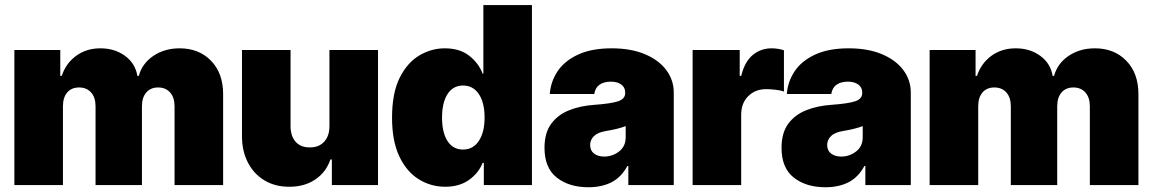

<svg xmlns="http://www.w3.org/2000/svg" viewBox="-20 -748 4659 776"><path d="M38.1 0V-545.9H223.6V-441.4H229.5Q246.6 -492.7 288.1 -522.7Q329.6 -552.7 385.7 -552.7Q443.8 -552.7 485.4 -522.2Q526.9 -491.7 535.2 -441.4H541Q554.7 -491.7 599.9 -522.2Q645 -552.7 706.1 -552.7Q784.2 -552.7 833 -502.4Q881.8 -452.1 881.8 -368.2V0H685.5V-318.4Q685.5 -354 667.5 -374.3Q649.4 -394.5 619.1 -394.5Q588.9 -394.5 571.3 -374.3Q553.7 -354 553.7 -318.4V0H366.2V-318.4Q366.2 -354 348.1 -374.3Q330.1 -394.5 299.8 -394.5Q269 -394.5 251.7 -374.3Q234.4 -354 234.4 -318.4V0Z M1311.5 -238.3V-545.9H1507.8V0H1321.3V-103.5H1315.4Q1297.9 -51.8 1253.7 -22.2Q1209.5 7.3 1148.4 6.8Q1091.3 6.8 1048.3 -19.3Q1005.4 -45.4 981.7 -91.6Q958 -137.7 958 -197.3V-545.9H1154.3V-238.3Q1154.3 -198.2 1174.8 -175Q1195.3 -151.9 1232.4 -152.3Q1268.6 -151.9 1290 -175Q1311.5 -198.2 1311.5 -238.3Z M1779.3 6.8Q1721.2 6.8 1672.1 -23.7Q1623 -54.2 1593.8 -116.2Q1564.5 -178.2 1564.5 -272.5Q1564.5 -371.6 1595.2 -433.3Q1626 -495.1 1674.8 -523.9Q1723.6 -552.7 1777.3 -552.7Q1838.4 -552.7 1876.7 -522.5Q1915 -492.2 1930.7 -450.2H1933.6V-727.5H2129.9V0H1935.5V-89.8H1930.7Q1914.1 -48.3 1875.5 -20.8Q1836.9 6.8 1779.3 6.8ZM1851.6 -143.6Q1892.1 -143.6 1915.3 -178.5Q1938.5 -213.4 1938.5 -272.5Q1938.5 -333.5 1915.3 -367.9Q1892.1 -402.3 1851.6 -402.3Q1811 -402.3 1788.8 -367.9Q1766.6 -333.5 1766.6 -272.5Q1766.6 -211.9 1788.8 -177.7Q1811 -143.6 1851.6 -143.6Z M2358.4 8.8Q2279.8 8.8 2230.2 -30.3Q2180.7 -69.3 2180.7 -150.4Q2180.7 -210.4 2207.3 -247.1Q2233.9 -283.7 2279.3 -302Q2324.7 -320.3 2380.9 -324.2Q2449.2 -329.1 2478 -338.6Q2506.8 -348.1 2506.8 -372.1V-374Q2506.8 -395 2490.7 -406.5Q2474.6 -418 2449.2 -418Q2420.9 -418 2403.3 -405.8Q2385.7 -393.6 2381.8 -368.2H2202.1Q2205.6 -418 2233.6 -460Q2261.7 -502 2316.2 -527.3Q2370.6 -552.7 2452.1 -552.7Q2529.8 -552.7 2586.2 -529.1Q2642.6 -505.4 2672.9 -464.8Q2703.1 -424.3 2703.1 -374V0H2519.5V-77.1H2515.6Q2490.7 -31.2 2451.2 -11.2Q2411.6 8.8 2358.4 8.8ZM2421.9 -115.2Q2455.1 -115.2 2481.9 -135.7Q2508.8 -156.2 2508.8 -193.4V-238.3Q2478.5 -226.6 2430.7 -218.8Q2396.5 -213.4 2380.9 -198.2Q2365.2 -183.1 2365.2 -162.1Q2365.2 -139.2 2381.1 -127.2Q2397 -115.2 2421.9 -115.2Z M2779.3 0V-545.9H2969.7V-441.4H2975.6Q2990.2 -499.5 3022.7 -526.1Q3055.2 -552.7 3098.6 -552.7Q3123.5 -552.7 3148.4 -544.9V-377.9Q3133.8 -383.3 3112.5 -385.5Q3091.3 -387.7 3076.2 -387.7Q3032.7 -387.7 3004.2 -359.4Q2975.6 -331.1 2975.6 -284.2V0Z M3316.4 8.8Q3237.8 8.8 3188.2 -30.3Q3138.7 -69.3 3138.7 -150.4Q3138.7 -210.4 3165.3 -247.1Q3191.9 -283.7 3237.3 -302Q3282.7 -320.3 3338.9 -324.2Q3407.2 -329.1 3436 -338.6Q3464.8 -348.1 3464.8 -372.1V-374Q3464.8 -395 3448.7 -406.5Q3432.6 -418 3407.2 -418Q3378.9 -418 3361.3 -405.8Q3343.8 -393.6 3339.8 -368.2H3160.2Q3163.6 -418 3191.7 -460Q3219.7 -502 3274.2 -527.3Q3328.6 -552.7 3410.2 -552.7Q3487.8 -552.7 3544.2 -529.1Q3600.6 -505.4 3630.9 -464.8Q3661.1 -424.3 3661.1 -374V0H3477.5V-77.1H3473.6Q3448.7 -31.2 3409.2 -11.2Q3369.6 8.8 3316.4 8.8ZM3379.9 -115.2Q3413.1 -115.2 3439.9 -135.7Q3466.8 -156.2 3466.8 -193.4V-238.3Q3436.5 -226.6 3388.7 -218.8Q3354.5 -213.4 3338.9 -198.2Q3323.2 -183.1 3323.2 -162.1Q3323.2 -139.2 3339.1 -127.2Q3355 -115.2 3379.9 -115.2Z M3737.3 0V-545.9H3922.9V-441.4H3928.7Q3945.8 -492.7 3987.3 -522.7Q4028.8 -552.7 4085 -552.7Q4143.1 -552.7 4184.6 -522.2Q4226.1 -491.7 4234.4 -441.4H4240.2Q4253.9 -491.7 4299.1 -522.2Q4344.2 -552.7 4405.3 -552.7Q4483.4 -552.7 4532.2 -502.4Q4581.1 -452.1 4581.1 -368.2V0H4384.8V-318.4Q4384.8 -354 4366.7 -374.3Q4348.6 -394.5 4318.4 -394.5Q4288.1 -394.5 4270.5 -374.3Q4252.9 -354 4252.9 -318.4V0H4065.4V-318.4Q4065.4 -354 4047.4 -374.3Q4029.3 -394.5 3999 -394.5Q3968.3 -394.5 3950.9 -374.3Q3933.6 -354 3933.6 -318.4V0Z"/></svg>

Font: Inter Tight Black
Style: Regular
Weight: 900
Designer: Rasmus Andersson
Foundry: rsms
Version: Version 3.004; ttfautohint (v1.8.4.7-5d5b)